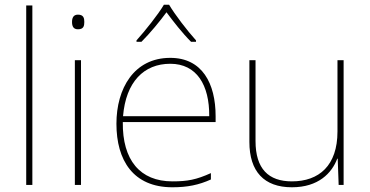

<svg xmlns="http://www.w3.org/2000/svg" viewBox="-20 -783 1567 813"><path d="M117 0V-760H91V0Z M310 -721C290 -721 285 -706 285 -690C285 -673 290 -659 310 -659C334 -659 337 -673 337 -690C337 -706 334 -721 310 -721ZM323 -528H297V0H323Z M696 -763H674C650 -722 595 -653 558 -612V-606H579C616 -643 657 -693 685 -731C713 -693 752 -643 789 -606H810V-612C773 -653 720 -722 696 -763ZM701 -538C547 -538 473 -408 473 -259C473 -104 544 10 710 10C774 10 822 0 873 -23V-50C811 -22 774 -15 710 -15C573 -15 498 -105 500 -266H893V-291C893 -430 836 -538 701 -538ZM701 -513C813 -513 867 -423 866 -291H501C513 -436 589 -513 701 -513Z M1435 -528H1409V-226C1409 -82 1331 -15 1216 -15C1117 -15 1062 -68 1062 -186V-528H1036V-182C1036 -57 1098 10 1216 10C1328 10 1385 -50 1408 -111H1410L1414 0H1435Z"/></svg>

Font: Noto Sans Syriac Eastern Thin
Style: Regular
Weight: 100
Designer: Patrick Giasson and the Monotype Design Team
Foundry: Monotype Imaging Inc.
Version: Version 3.001